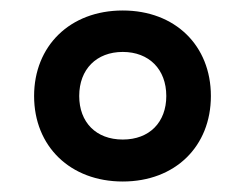

<svg xmlns="http://www.w3.org/2000/svg" viewBox="-20 -744 468 366"><path d="M214 -398C314 -398 382 -465 382 -561C382 -657 314 -724 214 -724C113 -724 45 -656 45 -561C45 -465 114 -398 214 -398ZM214 -478C163 -478 131 -511 131 -561C131 -612 164 -645 214 -645C264 -645 297 -612 297 -561C297 -511 265 -478 214 -478Z"/></svg>

Font: Noto Sans Arabic SemBd
Style: Regular
Weight: 600
Designer: Monotype Design Team, Nadine Chahine, Nizar Qandah and Khaled Hosny
Foundry: Monotype Imaging Inc.
Version: Version 2.012